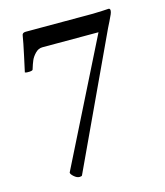

<svg xmlns="http://www.w3.org/2000/svg" viewBox="-98 -696 667 777"><g transform="rotate(-15 236.0 -307.5)"><path d="M129.9 -540Q113.3 -540 100.1 -526.4Q86.9 -512.7 81.1 -499Q75.2 -485.4 68.4 -462.9Q67.4 -459 54.7 -458Q42 -457 35.2 -460Q37.1 -468.8 49.3 -524.9Q61.5 -581.1 65.4 -606.4Q66.4 -618.2 81.1 -618.2H363.3Q378.9 -618.2 403.3 -619.6Q427.7 -621.1 428.7 -621.1Q435.5 -621.1 435.5 -612.3Q435.5 -606.4 431.6 -597.2Q427.7 -587.9 419.4 -571.3Q411.1 -554.7 407.2 -546.9L150.4 2.9Q147.5 5.9 139.6 5.9Q128.9 5.9 117.2 -4.4Q105.5 -14.6 105.5 -21.5L365.2 -540Z"/></g></svg>

Font: Crimson Text
Style: Roman
Weight: 400
Version: Version 0.13